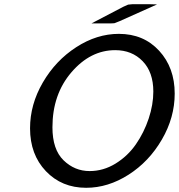

<svg xmlns="http://www.w3.org/2000/svg" viewBox="-20 -871 846 908"><path d="M122.1 -264.2Q122.1 -377 182.6 -481Q243.2 -585 340.6 -647.9Q438 -710.9 542 -710.9Q659.2 -710.9 732.7 -630.9Q806.2 -550.8 806.2 -428.2Q806.2 -315.4 745.6 -211.2Q685.1 -106.9 588.1 -44.9Q491.2 17.1 387.2 17.1Q272 17.1 197 -61.5Q122.1 -140.1 122.1 -264.2ZM228 -269Q228 -164.1 280.5 -113Q333 -62 403.8 -62Q468.8 -62 526.4 -97.4Q584 -132.8 622.6 -188.5Q661.1 -244.1 683.1 -310.1Q705.1 -376 705.1 -438Q705.1 -529.8 654.5 -581.8Q604 -633.8 524.9 -633.8Q407.7 -633.8 317.9 -529.3Q228 -424.8 228 -269ZM412.6 -760.3 564 -839.4 585.9 -849.1 606 -851.1H688L722.7 -850.1L545.9 -771L521 -761.2L503.9 -760.3Z"/></svg>

Font: CMU Bright
Style: SemiBoldOblique
Weight: 600
Italic angle: -12°
Version: Version 0.7.0